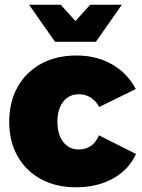

<svg xmlns="http://www.w3.org/2000/svg" viewBox="-20 -786 602 813"><path d="M400 -333Q386 -359 364 -373Q342 -387 313 -387Q286 -387 265.5 -372.5Q245 -358 234 -332Q223 -306 223 -271Q223 -235 234 -208.5Q245 -182 265.5 -167.5Q286 -153 313 -153Q342 -153 364 -167.5Q386 -182 399 -213L556 -134Q525 -67 458.5 -30Q392 7 302 7Q217 7 153.5 -27.5Q90 -62 54.5 -124.5Q19 -187 19 -270Q19 -354 54.5 -417.5Q90 -481 154 -516Q218 -551 304 -551Q389 -551 454.5 -513.5Q520 -476 555 -409ZM386 -609H213L103 -766H237L350 -641H249L362 -766H496Z"/></svg>

Font: Alexandria ExtraBold
Style: Regular
Weight: 800
Designer: Mohamed Gaber
Foundry: Kief Type Foundry
Version: Version 5.100